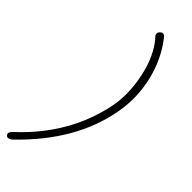

<svg xmlns="http://www.w3.org/2000/svg" viewBox="-324 -821 960 960"><g transform="rotate(45 155.5 -341.0)"><path d="M-7.8 118.2Q-15.1 118.2 -20 112.5Q-24.9 106.9 -23.9 100.1Q-22.5 90.3 -5.9 75.2Q196.3 -113.3 248 -365.2Q255.4 -400.9 256.3 -442.9Q257.3 -484.9 251.2 -529.8Q245.1 -574.7 232.9 -616.9Q220.7 -659.2 200 -698Q179.2 -736.8 152.8 -764.2Q148.9 -769.5 148.9 -778.8Q150.4 -787.1 157.5 -793.5Q164.6 -799.8 171.9 -799.8Q180.2 -799.8 189 -789.1Q257.3 -701.7 283.4 -590.3Q309.6 -479 289.1 -367.2Q244.6 -114.3 16.1 106.9Q3.4 118.2 -7.8 118.2Z"/></g></svg>

Font: Comic Neue Light
Style: Italic
Weight: 300
Italic angle: -12°
Designer: Craig Rozynski
Foundry: Craig Rozynski
Version: Version 2.003;hotconv 1.0.109;makeotfexe 2.5.65596